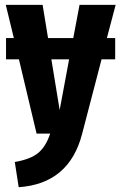

<svg xmlns="http://www.w3.org/2000/svg" viewBox="-20 -551 501 792"><path d="M420.9 -394H455.1V-306.2H398.9L318.8 1Q265.6 207 57.1 221.2L41 117.2Q104.5 106.4 136.7 80.6Q168.9 54.7 187 0H130.9L58.1 -306.2H4.9V-394H37.1L3.9 -530.8H155.8L178.2 -394H282.2L308.1 -530.8H457ZM226.1 -97.2 265.1 -306.2H191.9Z"/></svg>

Font: Fira Sans Compressed
Style: Bold
Weight: 700
Width: 1
Designer: Carrois Corporate & Edenspiekermann AG
Foundry: Carrois Corporate GbR & Edenspiekermann AG
Version: Version 4.203;PS 004.203;hotconv 1.0.88;makeotf.lib2.5.64775